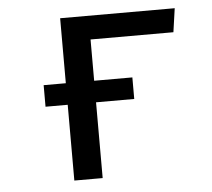

<svg xmlns="http://www.w3.org/2000/svg" viewBox="-43 -574 687 621"><g transform="rotate(-5 300.0 -263.5)"><path d="M266 -316H390V-246H266V0H174V-246H102V-316H174V-527H546L535 -450H266Z"/></g></svg>

Font: Wlorlttqgufhjawjgtejqphaquk
Style: Regular
Weight: 400
Monospace: yes
Designer: Carrois Corporate & Edenspiekermann
Foundry: Carrois Corporate GbR & Edenspiekermann AG
Version: Version 2.001